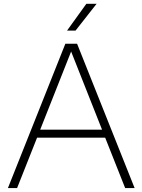

<svg xmlns="http://www.w3.org/2000/svg" viewBox="-20 -964 730 984"><path d="M20.5 0 315 -740H375L670 0H621.5L519 -258.5H170L67.5 0ZM186 -299.5H503L344.5 -700ZM323.5 -807 422.5 -944.5H475L367 -807Z"/></svg>

Font: Encode Sans Semi Expanded ExtraLight
Style: Regular
Weight: 200
Width: 6
Designer: Multiple Designers
Foundry: Impallari Type
Version: Version 3.000; ttfautohint (v1.8.3) -l 8 -r 50 -G 200 -x 14 